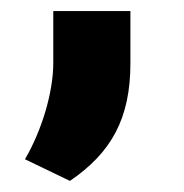

<svg xmlns="http://www.w3.org/2000/svg" viewBox="-20 -162 331 346"><path d="M106 164C181 113 215 51 215 -48V-142H76V-48C76 3 56 72 25 125Z"/></svg>

Font: Gantari ExtraBold
Style: Regular
Weight: 800
Designer: Anugrah Pasau
Foundry: Lafontype
Version: Version 1.000